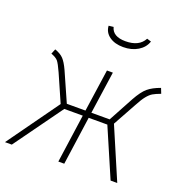

<svg xmlns="http://www.w3.org/2000/svg" viewBox="-141 -860 934 977"><g transform="rotate(20 325.5 -371.0)"><path d="M654 -503Q627 -493 612.5 -484.5Q598 -476 583 -457.5Q568 -439 549 -403L480 -278L599 0H563L450 -262H349L312 0H280L317 -262H217L28 0H-9L191 -279L126 -427Q107 -469 96.5 -481.5Q86 -494 59 -504L70 -531Q101 -520 117 -503Q133 -486 150 -449L220 -291H321L354 -520H386L353 -291H452L525 -426Q552 -475 576.5 -495.5Q601 -516 643 -531ZM284 -737 310 -740Q322 -692 391 -692Q465 -692 491 -742L514 -735Q503 -701 469.5 -680.5Q436 -660 390 -660Q344 -660 315 -681Q286 -702 284 -737Z"/></g></svg>

Font: FiraGO UltraLight
Style: Italic
Weight: 200
Italic angle: -8°
Designer: bBox Type GmbH
Foundry: bBox Type GmbH
Version: Version 1.001